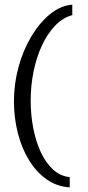

<svg xmlns="http://www.w3.org/2000/svg" viewBox="-20 -686 380 826"><path d="M280 120Q225 117 180.5 85.5Q136 54 104.5 2.5Q73 -49 56.5 -114.5Q40 -180 40 -250Q40 -325 59.5 -397Q79 -469 114 -528Q149 -587 194.5 -624.5Q240 -662 291 -666V-621Q250 -610 217 -575.5Q184 -541 160.5 -490.5Q137 -440 124.5 -379Q112 -318 112 -253Q112 -192 123 -135Q134 -78 155.5 -31.5Q177 15 208.5 43.5Q240 72 280 76Z"/></svg>

Font: Alumni Sans Medium
Style: Regular
Weight: 500
Designer: Robert E. Leuschke
Foundry: Robert E. Leuschke
Version: Version 1.018